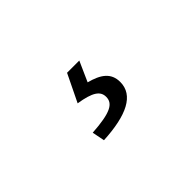

<svg xmlns="http://www.w3.org/2000/svg" viewBox="-30 -208 666 666"><g transform="rotate(-45 303.0 125.0)"><path d="M214 253C331 247 397 215 397 150C397 105 366 84 316 71L349 -3H289L240 98C304 108 326 124 326 152C326 185 297 201 205 207Z"/></g></svg>

Font: Noto Sans CJK SC
Style: Regular
Weight: 400
Designer: Ryoko NISHIZUKA 西塚涼子 (kana, bopomofo & ideographs); Paul D. Hunt (Latin, Greek & Cyrillic); Sandoll Communications 산돌커뮤니
Foundry: Adobe
Version: Version 2.004;hotconv 1.0.118;makeotfexe 2.5.65603